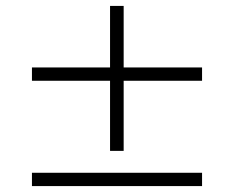

<svg xmlns="http://www.w3.org/2000/svg" viewBox="-20 -679 790 649"><path d="M663 -50H88V-95H663ZM663 -406H398V-169H352V-406H88V-451H352V-659H398V-451H663Z"/></svg>

Font: Kaisei Opti
Style: Regular
Weight: 400
Designer: Font-Kai, 金井和夫
Foundry: KAZUO KANAI
Version: Version 5.003